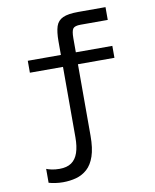

<svg xmlns="http://www.w3.org/2000/svg" viewBox="-95 -776 821 1020"><g transform="rotate(-10 316.0 -266.5)"><path d="M161.9 172Q141 172 120.2 168.9Q99.5 165.7 85.4 161.4V86.4Q94.6 90.5 113.4 94.7Q132.3 98.8 156 98.8Q195.7 98.8 220.2 82Q244.6 65.1 256.1 31.5Q267.6 -2.1 267.6 -51.5V-431.6H89V-496H267.6V-569.7Q267.6 -620.3 277.2 -649.9Q286.9 -679.4 315 -692.2Q343.1 -705 397.7 -705H545.1V-636H398.6Q366.6 -636 357.4 -623.3Q348.2 -610.5 348.2 -571.6V-496H545.1V-431.6H348.2V-45.9Q348.2 21.3 333.6 64.2Q318.9 107.1 292.9 130.4Q266.8 153.7 233.3 162.9Q199.8 172 161.9 172Z"/></g></svg>

Font: Atkinson Hyperlegible Mono ExtraLight
Style: Regular
Weight: 200
Monospace: yes
Designer: Elliott Scott, Megan Eiswerth, Linus Boman, Theodore Petrosky, Letters from Sweden
Foundry: Applied Design Works, Letters from Sweden
Version: Version 2.001